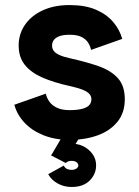

<svg xmlns="http://www.w3.org/2000/svg" viewBox="-20 -540 549 758"><path d="M254.6 -520Q193.8 -520 148.7 -499.1Q103.5 -478.3 78.6 -442.1Q53.7 -406 53.7 -360.1Q53.7 -314.5 77.9 -284.1Q102.1 -253.7 147 -234Q191.9 -214.4 254.6 -200.4Q273.4 -196.3 289.2 -191.7Q304.9 -187 316.5 -181.2Q328.1 -175.3 334.5 -167.2Q340.8 -159.2 340.8 -148.2Q340.8 -133.5 331.5 -124.1Q322.3 -114.7 303.1 -110Q283.9 -105.2 254.6 -105.2Q225.3 -105.2 205.9 -114.1Q186.5 -123 175.7 -137.7Q164.8 -152.3 160.9 -170.2L36.6 -126.5Q47.4 -86.9 77 -55.4Q106.7 -23.9 152.1 -5.9Q197.5 12.2 254.6 12.2Q316.4 12.2 365.7 -5.7Q415 -23.7 443.8 -59.3Q472.7 -95 472.7 -148.2Q472.7 -201.4 445.1 -231.7Q417.5 -262 368.3 -279.1Q319.1 -296.1 254.6 -310.3Q229.7 -315.9 214.5 -322.9Q199.2 -329.8 192.4 -338.9Q185.5 -347.9 185.5 -360.1Q185.5 -372.3 192.5 -382Q199.5 -391.6 214.7 -397.2Q230 -402.8 254.6 -402.8Q283 -402.8 300.3 -394.8Q317.6 -386.7 326.8 -373.2Q335.9 -359.6 339.6 -343L462.6 -386.5Q452.4 -423.3 426.5 -453.6Q400.6 -483.9 358.2 -502Q315.7 -520 254.6 -520ZM170.4 147.7Q182.4 170.2 207.4 184.2Q232.4 198.2 262.7 198.2Q308.6 198.2 334 172.9Q359.4 147.5 359.4 112.8Q359.4 77.9 331.2 52.6Q303 27.3 262.7 27.3Q232.9 27.3 213.3 41.4Q193.6 55.4 181.4 73.2L239.5 103.5Q243.4 99.1 249.8 97Q256.1 95 262.7 95Q274.9 95 282.1 100.3Q289.3 105.7 289.3 112.8Q289.3 119.9 282.1 125.2Q274.9 130.6 262.7 130.6Q252.7 130.6 244.9 127.2Q237.1 123.8 231.7 113.8ZM225.1 0 181.9 73.7 239.5 103.5 241.5 90.3 295.4 0Z"/></svg>

Font: Giphurs
Style: Regular
Weight: 400
Version: Version 2.010